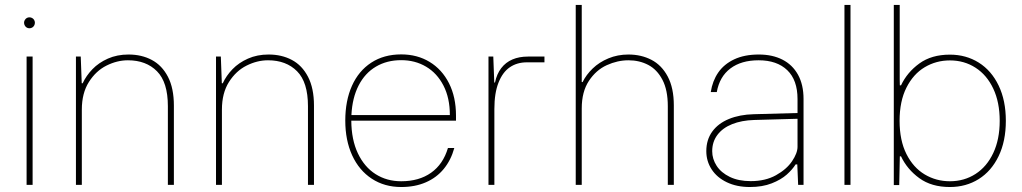

<svg xmlns="http://www.w3.org/2000/svg" viewBox="-20 -750 4145 779"><path d="M112.3 -520.5V0H87.9V-520.5ZM77.6 -657.7Q77.6 -663.6 80.6 -668.7Q83.5 -673.8 88.4 -676.8Q93.3 -679.7 99.1 -679.7Q105.5 -679.7 110.6 -676.8Q115.7 -673.8 118.7 -668.7Q121.6 -663.6 121.6 -657.7Q121.6 -651.9 118.7 -646.5Q115.7 -641.1 110.6 -638.2Q105.5 -635.3 99.1 -635.3Q93.3 -635.3 88.4 -638.2Q83.5 -641.1 80.6 -646.5Q77.6 -651.9 77.6 -657.7Z M311.5 -415 312 -336.9V0H288.1V-520.5H307.6ZM499 -505.4Q455.1 -505.4 412.1 -483.9Q369.1 -462.4 340.6 -417.2Q312 -372.1 312 -305.2L310.5 -412.1H315.4Q329.6 -442.9 355 -469.2Q380.4 -495.6 417.7 -512.2Q455.1 -528.8 501.5 -528.8Q554.7 -528.8 595.9 -506.8Q637.2 -484.9 661.4 -438.5Q685.5 -392.1 685.5 -321.3V0H661.1V-319.3Q661.1 -416.5 616.9 -460.9Q572.8 -505.4 499 -505.4Z M879.9 -415 880.4 -336.9V0H856.4V-520.5H876ZM1067.4 -505.4Q1023.4 -505.4 980.5 -483.9Q937.5 -462.4 908.9 -417.2Q880.4 -372.1 880.4 -305.2L878.9 -412.1H883.8Q897.9 -442.9 923.3 -469.2Q948.7 -495.6 986.1 -512.2Q1023.4 -528.8 1069.8 -528.8Q1123 -528.8 1164.3 -506.8Q1205.6 -484.9 1229.7 -438.5Q1253.9 -392.1 1253.9 -321.3V0H1229.5V-319.3Q1229.5 -416.5 1185.3 -460.9Q1141.1 -505.4 1067.4 -505.4Z M1380.9 -260.7Q1380.9 -341.3 1408 -401.9Q1435.1 -462.4 1486.3 -495.8Q1537.6 -529.3 1607.9 -529.3Q1672.9 -529.3 1723.1 -498.8Q1773.4 -468.3 1801.8 -412.1Q1830.1 -356 1830.1 -281.2V-260.3H1405.3Q1405.8 -183.1 1432.1 -127.7Q1458.5 -72.3 1503.9 -43.5Q1549.3 -14.6 1607.9 -14.6Q1680.2 -14.6 1729 -49.1Q1777.8 -83.5 1797.4 -149.4H1823.2Q1809.6 -100.1 1780.5 -64.7Q1751.5 -29.3 1707.8 -10.3Q1664.1 8.8 1607.9 8.8Q1540 8.8 1488.5 -24.9Q1437 -58.6 1408.9 -119.6Q1380.9 -180.7 1380.9 -260.7ZM1607.9 -505.9Q1549.8 -505.9 1505.4 -479.7Q1460.9 -453.6 1435.1 -403.3Q1409.2 -353 1405.8 -283.2H1805.2Q1805.2 -352.5 1779.3 -402.8Q1753.4 -453.1 1708.7 -479.5Q1664.1 -505.9 1607.9 -505.9Z M1984.4 -415H1988.3Q1995.6 -450.2 2013.7 -473.6Q2031.7 -497.1 2059.1 -508.8Q2086.4 -520.5 2122.1 -520.5H2189V-497.1H2117.2Q2078.1 -497.1 2048.8 -477.3Q2019.5 -457.5 2002.7 -415Q1985.8 -372.6 1985.8 -307.6ZM1985.4 -415 1985.8 -336.9V0H1961.9V-520.5H1981.4Z M2340.3 -730V0H2315.9V-730ZM2529.8 -505.4Q2485.4 -505.4 2441.9 -485.6Q2398.4 -465.8 2369.4 -421.9Q2340.3 -377.9 2340.3 -310.1L2338.9 -417H2343.8Q2358.4 -446.8 2384.8 -472.2Q2411.1 -497.6 2448.5 -513.2Q2485.8 -528.8 2529.8 -528.8Q2581.5 -528.8 2623 -507.3Q2664.6 -485.8 2689.2 -439.5Q2713.9 -393.1 2713.9 -322.3V0H2689.5V-319.3Q2689.5 -384.8 2667.7 -426.3Q2646 -467.8 2610.1 -486.6Q2574.2 -505.4 2529.8 -505.4Z M2845.7 -136.7Q2845.7 -183.1 2869.9 -216.3Q2894 -249.5 2937.5 -267.3Q2981 -285.2 3038.1 -286.6L3215.8 -291.5V-348.1Q3215.8 -425.3 3174.1 -465.3Q3132.3 -505.4 3058.1 -505.4Q2987.3 -505.4 2943.4 -472.2Q2899.4 -439 2888.2 -376.5H2863.8Q2870.6 -421.4 2894 -455.6Q2917.5 -489.7 2959 -509.3Q3000.5 -528.8 3058.6 -528.8Q3113.8 -528.8 3154.5 -508.1Q3195.3 -487.3 3217.8 -446.8Q3240.2 -406.2 3240.2 -348.6V0H3218.3L3214.8 -83H3208Q3195.3 -62.5 3172.1 -41.7Q3148.9 -21 3111.1 -6.1Q3073.2 8.8 3022.5 8.8Q2969.2 8.8 2929 -10.5Q2888.7 -29.8 2867.2 -63Q2845.7 -96.2 2845.7 -136.7ZM3215.8 -154.3V-268.1L3040 -263.2Q2988.8 -261.7 2950.4 -246.3Q2912.1 -231 2890.9 -202.9Q2869.6 -174.8 2869.6 -136.7Q2869.6 -105 2887.7 -77.1Q2905.8 -49.3 2941.2 -32.2Q2976.6 -15.1 3025.9 -15.1Q3085.4 -15.1 3128.4 -39.1Q3171.4 -63 3193.6 -95.9Q3215.8 -128.9 3215.8 -154.3Z M3430.7 -730V0H3406.2V-730Z M3630.4 -730V-409.2H3606.4V-730ZM3635.7 -115.7H3630.9L3628.4 1H3606.4V-259.8L3619.1 -264.6L3629.9 -259.8Q3629.9 -180.2 3657.7 -125Q3685.5 -69.8 3731.9 -42.2Q3778.3 -14.6 3834 -14.6Q3892.1 -14.6 3938 -44.2Q3983.9 -73.7 4010 -129.2Q4036.1 -184.6 4036.1 -259.8L4049.3 -264.6L4061 -259.8Q4061 -177.2 4031.7 -116.5Q4002.4 -55.7 3950.9 -23.4Q3899.4 8.8 3834 8.8Q3759.3 8.8 3710 -27.1Q3660.6 -63 3635.7 -115.7ZM4061 -259.8 4049.3 -254.9 4036.1 -259.8Q4036.1 -335 4010 -390.4Q3983.9 -445.8 3938 -475.3Q3892.1 -504.9 3834 -504.9Q3778.3 -504.9 3731.9 -477.3Q3685.5 -449.7 3657.7 -394.5Q3629.9 -339.4 3629.9 -259.8L3619.1 -254.9L3606.4 -259.8V-520.5H3628.4L3630.9 -403.8H3635.7Q3660.6 -456.5 3710 -492.4Q3759.3 -528.3 3834 -528.3Q3899.4 -528.3 3950.9 -496.1Q4002.4 -463.9 4031.7 -403.1Q4061 -342.3 4061 -259.8Z"/></svg>

Font: Wand UI Pro
Style: Regular
Weight: 400
Designer: Andreas Faust
Version: Version 1.003;FEAKit 1.0